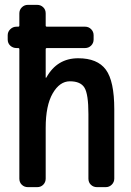

<svg xmlns="http://www.w3.org/2000/svg" viewBox="-20 -770 540 790"><path d="M47.9 -572.3Q33.2 -572.3 22.5 -582Q11.7 -591.8 11.7 -607.4V-625Q11.7 -639.6 22.5 -649.9Q33.2 -660.2 47.9 -660.2H54.7Q59.6 -660.2 59.6 -665V-714.8Q59.6 -729.5 69.8 -739.7Q80.1 -750 94.7 -750H132.8Q147.5 -750 157.7 -740.2Q168 -730.5 168 -714.8V-665Q168 -660.2 172.9 -660.2H330.1Q344.7 -660.2 355 -649.9Q365.2 -639.6 365.2 -625V-607.4Q365.2 -592.8 355 -582.5Q344.7 -572.3 330.1 -572.3H172.9Q168 -572.3 168 -567.4V-451.2Q168 -450.2 168.9 -450.2Q170.9 -450.2 170.9 -451.2Q214.8 -530.3 301.8 -530.3Q380.9 -530.3 415.5 -483.4Q450.2 -436.5 450.2 -320.3V-35.2Q450.2 -20.5 439.9 -10.3Q429.7 0 415 0H378.9Q364.3 0 354 -9.8Q343.8 -19.5 343.8 -35.2V-300.8Q343.8 -382.8 327.6 -409.2Q311.5 -435.5 267.6 -435.5Q225.6 -435.5 196.8 -385.7Q168 -335.9 168 -244.1V-35.2Q168 -20.5 158.2 -10.3Q148.4 0 132.8 0H94.7Q80.1 0 69.8 -9.8Q59.6 -19.5 59.6 -35.2V-567.4Q59.6 -572.3 54.7 -572.3Z"/></svg>

Font: Rounded-L Mgen+ 1m medium
Style: Regular
Weight: 500
Designer: [Source Han Sans]
Ryoko NISHIZUKA  (kana & ideographs); Paul D. Hunt (Latin, Greek & Cyrillic); Wenlong ZHANG  (bopomofo
Version: Version 1.059.20150602